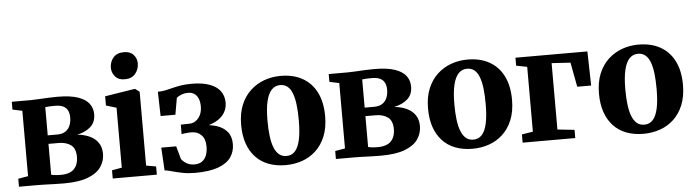

<svg xmlns="http://www.w3.org/2000/svg" viewBox="-49 -1005 4421 1223"><g transform="rotate(-5 2162.0 -393.0)"><path d="M316.5 4Q289 4 258.8 3Q228.5 2 200 1Q171.5 0 150 0H29.5V-51L93 -62V-480L31 -493V-543H153Q172.5 -543 202 -544.8Q231.5 -546.5 263.5 -548Q295.5 -549.5 321 -549.5Q406.5 -549.5 455.8 -532Q505 -514.5 526 -485Q547 -455.5 547 -419Q547 -367.5 514.2 -338.2Q481.5 -309 428.5 -298Q473.5 -293.5 507.8 -277.5Q542 -261.5 561.5 -233Q581 -204.5 581 -162.5Q581 -117 555.2 -79Q529.5 -41 471.5 -18.5Q413.5 4 316.5 4ZM301 -52Q361 -52 387.5 -80.8Q414 -109.5 414 -156Q414 -211 383.8 -233.2Q353.5 -255.5 305.5 -255.5H240.5V-58Q246.5 -56.5 256 -55Q265.5 -53.5 277.2 -52.8Q289 -52 301 -52ZM240.5 -310H301Q334.5 -310 354.8 -324Q375 -338 384 -361Q393 -384 393 -411.5Q393 -436.5 384.2 -455Q375.5 -473.5 355.8 -483.5Q336 -493.5 302.5 -493.5Q286 -493.5 270.2 -492.8Q254.5 -492 240.5 -490.5Z M629 0V-52.5L692.5 -64V-447L626.5 -467V-526L815 -556H821L848 -535.5V-63.5L911 -52.5V0ZM760 -623Q720 -623 699.2 -647.8Q678.5 -672.5 678.5 -703Q678.5 -741.5 701.8 -768.5Q725 -795.5 769.5 -795.5H770.5Q810.5 -795.5 831.2 -772Q852 -748.5 852 -717Q852 -679.5 828.8 -651.2Q805.5 -623 761 -623Z M1154 10Q1112 10 1075.8 2.8Q1039.5 -4.5 1011.2 -12.5Q983 -20.5 962.5 -23L954 -169H1049.5L1072.5 -86.5Q1083.5 -70 1105 -57Q1126.5 -44 1156.5 -44Q1185.5 -44 1204.5 -57.5Q1223.5 -71 1232.8 -95.2Q1242 -119.5 1242 -151.5Q1242 -199.5 1217.2 -224.5Q1192.5 -249.5 1154 -249.5Q1148 -249.5 1135 -248.8Q1122 -248 1109.5 -246.5Q1097 -245 1090.5 -243.5L1091 -304L1149 -305.5Q1168.5 -306 1186.5 -318Q1204.5 -330 1216.2 -353Q1228 -376 1228 -408.5Q1228 -439 1219 -459.8Q1210 -480.5 1193.8 -491.2Q1177.5 -502 1156 -502Q1129.5 -502 1108.8 -493.2Q1088 -484.5 1080.5 -475.5L1062 -370H967.5L963.5 -525.5Q988.5 -525.5 1011.5 -530.2Q1034.5 -535 1059.2 -541.5Q1084 -548 1113.8 -552.8Q1143.5 -557.5 1181 -557.5Q1252 -557.5 1297.8 -540.2Q1343.5 -523 1365.5 -492Q1387.5 -461 1387.5 -419Q1387.5 -381.5 1368.2 -351.8Q1349 -322 1310.8 -302.2Q1272.5 -282.5 1216 -274.5L1217.5 -289.5Q1274 -288.5 1317.5 -274.8Q1361 -261 1385.8 -231Q1410.5 -201 1410.5 -152Q1410.5 -104 1384.8 -67.5Q1359 -31 1302.8 -10.5Q1246.5 10 1154 10Z M1473.5 -268Q1473.5 -342 1496 -396.2Q1518.5 -450.5 1557.5 -486.5Q1596.5 -522.5 1646 -540.2Q1695.5 -558 1750.5 -558Q1832.5 -558 1891 -524.8Q1949.5 -491.5 1980.5 -429Q2011.5 -366.5 2011.5 -278.5Q2011.5 -203.5 1989 -149Q1966.5 -94.5 1927.8 -58.8Q1889 -23 1839.2 -6Q1789.5 11 1734.5 11Q1673.5 11 1625 -7.5Q1576.5 -26 1542.8 -62.2Q1509 -98.5 1491.2 -150.2Q1473.5 -202 1473.5 -268ZM1744.5 -46.5Q1777.5 -46.5 1799 -69.8Q1820.5 -93 1831.2 -141.5Q1842 -190 1842 -265.5Q1842 -320.5 1837 -364Q1832 -407.5 1820.5 -438Q1809 -468.5 1790 -484.2Q1771 -500 1743 -500Q1710.5 -500 1688.2 -476.8Q1666 -453.5 1654.5 -405.2Q1643 -357 1643 -280.5Q1643 -225.5 1648.5 -182Q1654 -138.5 1666 -108.5Q1678 -78.5 1697.2 -62.5Q1716.5 -46.5 1744.5 -46.5Z M2343 4Q2315.5 4 2285.2 3Q2255 2 2226.5 1Q2198 0 2176.5 0H2056V-51L2119.5 -62V-480L2057.5 -493V-543H2179.5Q2199 -543 2228.5 -544.8Q2258 -546.5 2290 -548Q2322 -549.5 2347.5 -549.5Q2433 -549.5 2482.2 -532Q2531.5 -514.5 2552.5 -485Q2573.5 -455.5 2573.5 -419Q2573.5 -367.5 2540.8 -338.2Q2508 -309 2455 -298Q2500 -293.5 2534.2 -277.5Q2568.5 -261.5 2588 -233Q2607.5 -204.5 2607.5 -162.5Q2607.5 -117 2581.8 -79Q2556 -41 2498 -18.5Q2440 4 2343 4ZM2327.5 -52Q2387.5 -52 2414 -80.8Q2440.5 -109.5 2440.5 -156Q2440.5 -211 2410.2 -233.2Q2380 -255.5 2332 -255.5H2267V-58Q2273 -56.5 2282.5 -55Q2292 -53.5 2303.8 -52.8Q2315.5 -52 2327.5 -52ZM2267 -310H2327.5Q2361 -310 2381.2 -324Q2401.5 -338 2410.5 -361Q2419.5 -384 2419.5 -411.5Q2419.5 -436.5 2410.8 -455Q2402 -473.5 2382.2 -483.5Q2362.5 -493.5 2329 -493.5Q2312.5 -493.5 2296.8 -492.8Q2281 -492 2267 -490.5Z M2668.5 -268Q2668.5 -342 2691 -396.2Q2713.5 -450.5 2752.5 -486.5Q2791.5 -522.5 2841 -540.2Q2890.5 -558 2945.5 -558Q3027.5 -558 3086 -524.8Q3144.5 -491.5 3175.5 -429Q3206.5 -366.5 3206.5 -278.5Q3206.5 -203.5 3184 -149Q3161.5 -94.5 3122.8 -58.8Q3084 -23 3034.2 -6Q2984.5 11 2929.5 11Q2868.5 11 2820 -7.5Q2771.5 -26 2737.8 -62.2Q2704 -98.5 2686.2 -150.2Q2668.5 -202 2668.5 -268ZM2939.5 -46.5Q2972.5 -46.5 2994 -69.8Q3015.5 -93 3026.2 -141.5Q3037 -190 3037 -265.5Q3037 -320.5 3032 -364Q3027 -407.5 3015.5 -438Q3004 -468.5 2985 -484.2Q2966 -500 2938 -500Q2905.5 -500 2883.2 -476.8Q2861 -453.5 2849.5 -405.2Q2838 -357 2838 -280.5Q2838 -225.5 2843.5 -182Q2849 -138.5 2861 -108.5Q2873 -78.5 2892.2 -62.5Q2911.5 -46.5 2939.5 -46.5Z M3250 0V-52.5L3321 -64V-478.5L3251.5 -492V-543H3711.5L3716.5 -324.5H3627.5L3598 -481L3478 -488.5V-64L3586.5 -52.5V0Z M3761.5 -268Q3761.5 -342 3784 -396.2Q3806.5 -450.5 3845.5 -486.5Q3884.5 -522.5 3934 -540.2Q3983.5 -558 4038.5 -558Q4120.5 -558 4179 -524.8Q4237.5 -491.5 4268.5 -429Q4299.5 -366.5 4299.5 -278.5Q4299.5 -203.5 4277 -149Q4254.5 -94.5 4215.8 -58.8Q4177 -23 4127.2 -6Q4077.5 11 4022.5 11Q3961.5 11 3913 -7.5Q3864.5 -26 3830.8 -62.2Q3797 -98.5 3779.2 -150.2Q3761.5 -202 3761.5 -268ZM4032.5 -46.5Q4065.5 -46.5 4087 -69.8Q4108.5 -93 4119.2 -141.5Q4130 -190 4130 -265.5Q4130 -320.5 4125 -364Q4120 -407.5 4108.5 -438Q4097 -468.5 4078 -484.2Q4059 -500 4031 -500Q3998.5 -500 3976.2 -476.8Q3954 -453.5 3942.5 -405.2Q3931 -357 3931 -280.5Q3931 -225.5 3936.5 -182Q3942 -138.5 3954 -108.5Q3966 -78.5 3985.2 -62.5Q4004.5 -46.5 4032.5 -46.5Z"/></g></svg>

Font: Merriweather 48pt ExtraBold
Style: Regular
Weight: 800
Version: Version 2.100